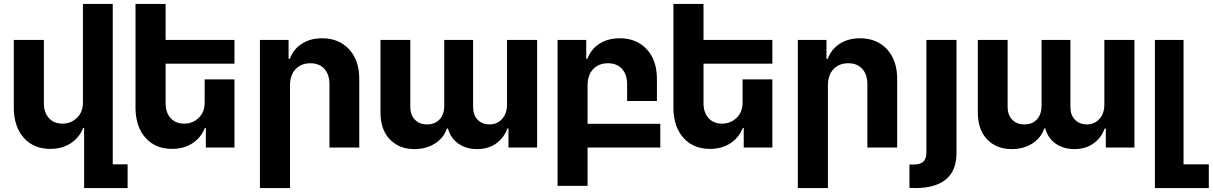

<svg xmlns="http://www.w3.org/2000/svg" viewBox="-20 -747 6140 972"><path d="M626 85V205.1H405.8V-99.1H400.9Q381.8 -50.3 338.1 -21.7Q294.4 6.8 234.9 6.8Q151.4 6.8 101.3 -48.3Q51.3 -103.5 49.8 -198.2V-544.9H202.1V-225.1Q202.1 -177.2 227.5 -149.2Q252.9 -121.1 295.9 -121.1Q338.9 -121.1 369.4 -150.1Q399.9 -179.2 399.9 -228V-231.9V-727.1H550.8V85Z M1167 -544.9V-424.8H818.4V-225.1Q818.4 -177.2 843.8 -149.2Q869.1 -121.1 912.1 -121.1Q955.1 -121.1 985.6 -150.1Q1016.1 -179.2 1016.1 -228V-231.9V-345.2H1167V0H1022V-99.1H1017.1Q998 -50.3 954.3 -21.7Q910.6 6.8 851.1 6.8Q767.6 6.8 717.5 -48.3Q667.5 -103.5 666 -198.2V-727.1H818.4V-544.9Z M1448.2 -314.9V205.1H1295.9V-544.9H1440.9V-449.2H1447.3Q1465.3 -498 1508.1 -525.6Q1550.8 -553.2 1610.8 -553.2Q1695.8 -553.2 1747.3 -497.6Q1798.8 -441.9 1798.8 -347.2V0H1647.9V-319.8Q1647.9 -370.1 1622.1 -398.4Q1596.2 -426.8 1551.3 -426.8Q1504.9 -426.8 1476.6 -397Q1448.2 -367.2 1448.2 -314.9Z M2546.9 -544.9H2699.2V0H2554.2V-96.2H2548.3Q2530.8 -47.9 2490.7 -20Q2450.7 7.8 2396 7.8Q2339.8 7.8 2300.3 -20Q2260.7 -47.9 2248 -96.2H2242.2Q2226.6 -48.8 2182.1 -20.5Q2137.7 7.8 2078.1 7.8Q2000.5 7.8 1953.4 -41.5Q1906.2 -90.8 1906.2 -178.2V-544.9H2057.1V-208Q2057.1 -164.6 2080.6 -140.9Q2104 -117.2 2141.1 -117.2Q2182.6 -117.2 2205.8 -142.8Q2229 -168.5 2229 -211.9V-544.9H2375V-205.1Q2375 -165 2397.9 -141.1Q2420.9 -117.2 2459 -117.2Q2497.1 -117.2 2522 -145Q2546.9 -172.9 2546.9 -217.8Z M3322.8 -120.1V0H2954.6V193.8H2802.7V-544.9H2947.8V-449.2H2953.6Q2971.7 -498 3014.6 -525.6Q3057.6 -553.2 3117.7 -553.2Q3202.6 -553.2 3254.2 -497.6Q3305.7 -441.9 3305.7 -347.2V-235.8H3154.8V-319.8Q3154.8 -369.6 3128.9 -398.2Q3103 -426.8 3057.6 -426.8Q3011.2 -426.8 2982.9 -397Q2954.6 -367.2 2954.6 -314.9V-120.1Z M3890.1 -544.9V-424.8H3541.5V-225.1Q3541.5 -177.2 3566.9 -149.2Q3592.3 -121.1 3635.3 -121.1Q3678.2 -121.1 3708.7 -150.1Q3739.3 -179.2 3739.3 -228V-231.9V-345.2H3890.1V0H3745.1V-99.1H3740.2Q3721.2 -50.3 3677.5 -21.7Q3633.8 6.8 3574.2 6.8Q3490.7 6.8 3440.7 -48.3Q3390.6 -103.5 3389.2 -198.2V-727.1H3541.5V-544.9Z M4171.4 -314.9V205.1H4019V-544.9H4164.1V-449.2H4170.4Q4188.5 -498 4231.2 -525.6Q4273.9 -553.2 4334 -553.2Q4418.9 -553.2 4470.5 -497.6Q4522 -441.9 4522 -347.2V0H4371.1V-319.8Q4371.1 -370.1 4345.2 -398.4Q4319.3 -426.8 4274.4 -426.8Q4228 -426.8 4199.7 -397Q4171.4 -367.2 4171.4 -314.9Z M4669.9 24.9V-544.9H4822.3V26.9Q4822.3 117.7 4768.3 161.4Q4714.4 205.1 4615.2 205.1Q4609.9 205.1 4600.1 204.6Q4590.3 204.1 4584 204.1V85.9H4604Q4639.6 85.9 4654.8 71Q4669.9 56.2 4669.9 24.9Z M5570.8 -544.9H5723.1V0H5578.1V-96.2H5572.3Q5554.7 -47.9 5514.6 -20Q5474.6 7.8 5419.9 7.8Q5363.8 7.8 5324.2 -20Q5284.7 -47.9 5272 -96.2H5266.1Q5250.5 -48.8 5206.1 -20.5Q5161.6 7.8 5102.1 7.8Q5024.4 7.8 4977.3 -41.5Q4930.2 -90.8 4930.2 -178.2V-544.9H5081.1V-208Q5081.1 -164.6 5104.5 -140.9Q5127.9 -117.2 5165 -117.2Q5206.5 -117.2 5229.7 -142.8Q5252.9 -168.5 5252.9 -211.9V-544.9H5398.9V-205.1Q5398.9 -165 5421.9 -141.1Q5444.8 -117.2 5482.9 -117.2Q5521 -117.2 5545.9 -145Q5570.8 -172.9 5570.8 -217.8Z M6099.6 205.1H5826.7V-544.9H5971.7V85H6099.6Z"/></svg>

Font: Telcell.Market
Style: Bold
Weight: 700
Designer: Rasmus Andersson, Sedrak Mkrtchyan
Version: Version 3.019;git-0a5106e0b